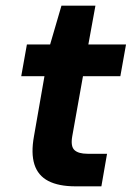

<svg xmlns="http://www.w3.org/2000/svg" viewBox="-20 -658 468 678"><path d="M247 0Q187 0 150.5 -19Q114 -38 101.5 -77.5Q89 -117 100 -177L137 -389H55L75 -501H157L197 -638H317L292 -501H425L405 -389H273L235 -176Q229 -141 243 -128Q257 -115 289 -115H358L338 0Z"/></svg>

Font: DM Sans 17pt
Style: Bold Italic
Weight: 700
Italic angle: -10°
Version: Version 4.004;gftools[0.9.30]